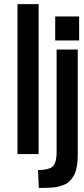

<svg xmlns="http://www.w3.org/2000/svg" viewBox="-20 -760 414 949"><path d="M168 80.6Q216.8 80.6 238.3 64.7Q259.8 48.8 259.8 -10.7V-515.1H364.3V3.4Q364.3 86.4 337.4 119.6Q327.1 132.3 318.6 140.4Q310.1 148.4 294.4 154.1Q278.8 159.7 268.1 162.6Q257.3 165.5 237.3 167Q211.4 168.9 171.9 168.9ZM252.9 -560.1V-678.7H371.1V-560.1ZM66.4 1.5V-739.7H170.9V1.5Z"/></svg>

Font: News Cycle
Style: Bold
Weight: 700
Version: Version 0.5.1